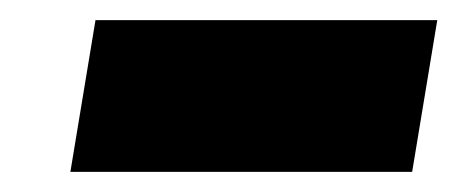

<svg xmlns="http://www.w3.org/2000/svg" viewBox="-20 -720 455 191"><path d="M50 -549 75 -700H415L390 -549Z"/></svg>

Font: Figtree Black
Style: Italic
Weight: 900
Italic angle: -9.5°
Foundry: Erik Kennedy
Version: Version 2.001;gftools[0.9.30]